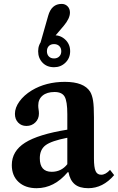

<svg xmlns="http://www.w3.org/2000/svg" viewBox="-20 -954 605 984"><path d="M167.5 10.5Q109.5 10.5 75 -21.5Q40.5 -53.5 40.5 -108Q40.5 -179.5 108.2 -222.5Q176 -265.5 325 -289.5V-369Q325 -435 311.2 -458.8Q297.5 -482.5 259.5 -482.5Q220.5 -482.5 198.2 -464Q176 -445.5 176 -413.5Q176 -403 177.8 -392.5Q179.5 -382 179.5 -372Q179.5 -344.5 161 -326.5Q142.5 -308.5 115.5 -308.5Q89.5 -308.5 73 -325.8Q56.5 -343 56.5 -370.5Q56.5 -402 79.5 -434Q102.5 -466 142.5 -490.5Q215.5 -534.5 312.5 -534.5Q410 -534.5 442 -484Q452.5 -466 457 -437.8Q461.5 -409.5 461.5 -352.5V-142Q461.5 -96.5 469.8 -77.5Q478 -58.5 498.5 -58.5Q521.5 -58.5 544 -83.5L565 -56.5Q507.5 10.5 432.5 10.5Q387 10.5 362.8 -10Q338.5 -30.5 331 -71.5H327Q258 10.5 167.5 10.5ZM245 -73.5Q294.5 -73.5 325 -112.5V-248Q243.5 -232 213.8 -209.8Q184 -187.5 184 -143Q184 -73.5 245 -73.5ZM257 -609.5Q220 -609.5 197.8 -633Q175.5 -656.5 175.5 -691.5Q175.5 -726.5 198.8 -750Q222 -773.5 257 -773.5Q291.5 -773.5 315.5 -750Q339.5 -726.5 339.5 -691.5Q339.5 -656.5 315.5 -633Q291.5 -609.5 257 -609.5ZM257 -654.5Q273.5 -654.5 283.8 -664.8Q294 -675 294 -691.5Q294 -708 283.8 -718Q273.5 -728 257 -728Q240 -728 230.2 -718Q220.5 -708 220.5 -691.5Q220.5 -675 230.2 -664.8Q240 -654.5 257 -654.5ZM210 -708 183 -719 227 -873.5Q244 -934 296 -934Q314.5 -934 326.5 -921.5Q338.5 -909 338.5 -889.5Q338.5 -859.5 306.5 -821.5Z"/></svg>

Font: Libre Caslon Text SemiBold
Style: Regular
Weight: 600
Designer: Pablo Impallari, Rodrigo Fuenzalida, Katja Schimmel
Foundry: Pablo Impallari, Rodrigo Fuenzalida
Version: Version 2.000